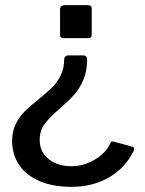

<svg xmlns="http://www.w3.org/2000/svg" viewBox="-20 -550 562 745"><path d="M213 -512Q213 -522 218 -526Q223 -530 234 -530H319Q329 -530 332.5 -526.5Q336 -523 336 -514V-417Q336 -402 324 -402H224Q213 -402 213 -415ZM499 35Q467 101 403.5 138Q340 175 257 175Q185 175 133 152.5Q81 130 54 89.5Q27 49 27 -3Q27 -40 41 -68.5Q55 -97 75.5 -117.5Q96 -138 129 -164Q162 -191 182 -210.5Q202 -230 215.5 -257.5Q229 -285 229 -320Q229 -326 233.5 -330.5Q238 -335 244 -335H303Q318 -335 318 -318Q318 -273 303 -239Q288 -205 267 -181.5Q246 -158 212 -129Q172 -94 153 -68.5Q134 -43 134 -7Q134 39 168.5 67Q203 95 258 95Q304 95 347.5 69.5Q391 44 408 6Q410 1 413 -0.5Q416 -2 423 0L493 19Q499 21 500 25.5Q501 30 499 35Z"/></svg>

Font: Libre Franklin Medium
Style: Regular
Weight: 500
Designer: Pablo Impallari, Rodrigo Fuenzalida
Foundry: Impallari Type
Version: Version 1.002; ttfautohint (v1.5)